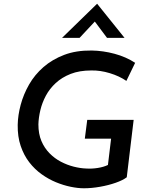

<svg xmlns="http://www.w3.org/2000/svg" viewBox="-20 -999 802 1030"><path d="M660 -48Q639 -32 600.5 -18.5Q562 -5 516.5 3Q471 11 430 11Q398 11 359 3Q320 -5 280 -21.5Q240 -38 203 -64.5Q166 -91 137 -128.5Q108 -166 91 -216Q74 -266 75 -329Q76 -381 91 -437Q106 -493 136 -545.5Q166 -598 213 -639Q260 -680 324 -704.5Q388 -729 472 -728Q533 -727 594.5 -710.5Q656 -694 705 -662L658 -565Q620 -591 569 -606.5Q518 -622 470 -621Q406 -621 359 -602.5Q312 -584 279 -553.5Q246 -523 226 -485.5Q206 -448 196.5 -408Q187 -368 186 -332Q186 -281 202 -243Q218 -205 245.5 -177Q273 -149 306.5 -131.5Q340 -114 375.5 -105Q411 -96 442 -95Q473 -93 504.5 -98Q536 -103 559 -114L576 -255H435L448 -356H697ZM554 -796 480 -895 507 -903 407 -796H313L501 -979L648 -796Z"/></svg>

Font: Josefin Sans Medium
Style: Italic
Weight: 500
Italic angle: -7°
Designer: Santiago Orozco
Foundry: Typemade
Version: Version 2.000